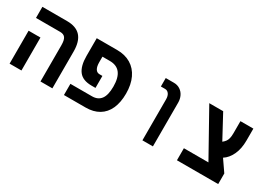

<svg xmlns="http://www.w3.org/2000/svg" viewBox="-19 -1196 2438 1782"><g transform="rotate(30 1200.0 -304.5)"><path d="M330.5 -490H71V-609H335.5Q433.5 -609 481.5 -555.8Q529.5 -502.5 529.5 -394.5V0H402V-388.5Q402 -443.5 385.2 -466.8Q368.5 -490 330.5 -490ZM71 -353H198V0H71Z M653.5 -120H885.5Q948 -120 980 -162.8Q1012 -205.5 1012 -296.5Q1012 -392 975.2 -439.5Q938.5 -487 864 -487H785V-427Q785 -381.5 799.8 -356.8Q814.5 -332 843 -332H874V-203.5H831.5Q736.5 -203.5 695 -257.8Q653.5 -312 653.5 -419V-609H872.5Q957 -609 1018.8 -572Q1080.5 -535 1113.5 -465.2Q1146.5 -395.5 1146.5 -299.5Q1146.5 -204 1116 -136.8Q1085.5 -69.5 1027 -34.8Q968.5 0 885.5 0H653.5Z M1438 -518.5H1393V-609H1480.5Q1518.5 -609 1547.2 -590.2Q1576 -571.5 1591.5 -539.5Q1607 -507.5 1607 -468.5V0H1494.5V-439Q1494.5 -475.5 1479 -497Q1463.5 -518.5 1438 -518.5Z M1864.5 -129H2127.5L1859.5 -609H2008.5L2143 -359.5Q2160.5 -373.5 2171.2 -387.8Q2182 -402 2187.8 -424Q2193.5 -446 2193.5 -480V-609H2332V-482Q2332 -393 2302.2 -329.5Q2272.5 -266 2223 -234.5L2306.5 -113.5V0H1864.5Z"/></g></svg>

Font: JuliaMono
Style: Bold
Weight: 700
Monospace: yes
Designer: cormullion
Foundry: corm
Version: Version 0.055; ttfautohint (v1.8.4)